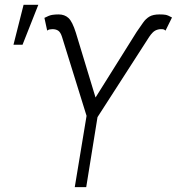

<svg xmlns="http://www.w3.org/2000/svg" viewBox="-20 -771 729 791"><path d="M288 0 336.6 -293.7 235.4 -619.3Q229.4 -638.1 220 -644.5Q210.6 -650.9 196 -650.9Q190 -650.9 184.1 -649.7Q178.3 -648.4 174.4 -644.9L163 -697.4Q182.5 -707.7 195 -709.7Q207.4 -711.6 221.6 -711.6Q246.1 -711.6 262.1 -696.9Q278.1 -682.2 292.6 -636L373.6 -369.3L543 -639.6Q557.9 -660.9 569.1 -677.2Q580.3 -693.5 595.5 -702.6Q610.8 -711.6 637.4 -711.6Q653.1 -711.6 662.6 -709.9Q672.2 -708.1 688.6 -698.9L661.9 -644.9Q658 -648.4 654.7 -649.7Q651.3 -650.9 643.1 -650.9Q631 -650.9 619.7 -645.1Q608.3 -639.2 594.8 -619.3L381.7 -288.4L335.2 0ZM35.5 -586.6 77.1 -751.1H137.8L72.8 -586.6Z"/></svg>

Font: Inter Extra Light  BETA
Style: Italic
Weight: 200
Italic angle: 9.39999°
Designer: Rasmus Andersson
Foundry: rsms
Version: Version 3.011;git-f93a4a705